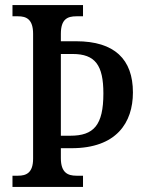

<svg xmlns="http://www.w3.org/2000/svg" viewBox="-20 -734 572 754"><path d="M29 0H306V-44H280C246 -44 219 -56 219 -113V-152H261C437 -152 502 -252 502 -371C502 -501 430 -572 279 -572H219V-601C219 -659 245 -670 280 -670H306V-714H29V-670H51C83 -670 110 -659 110 -601V-111C110 -55 83 -44 51 -44H29ZM256 -201H219V-522H265C354 -522 386 -478 386 -367C386 -242 348 -201 256 -201Z"/></svg>

Font: Noto Serif Ethiopic Condensed Medium
Style: Regular
Weight: 500
Width: 3
Designer: Monotype Design Team
Foundry: Monotype Imaging Inc.
Version: Version 2.102